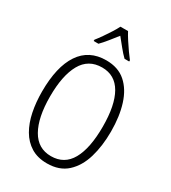

<svg xmlns="http://www.w3.org/2000/svg" viewBox="-226 -1061 1054 1184"><g transform="rotate(30 301.0 -468.5)"><path d="M547 -358Q547 -255 522.5 -172Q498 -89 444 -39.5Q390 10 302 10Q235 10 188 -19Q141 -48 111.5 -99Q82 -150 68.5 -216.5Q55 -283 55 -359Q55 -536 118 -630Q181 -724 303 -724Q388 -724 441.5 -677Q495 -630 521 -547.5Q547 -465 547 -358ZM113 -358Q113 -208 160.5 -124.5Q208 -41 301 -41Q396 -41 442 -123Q488 -205 488 -358Q488 -511 441.5 -592Q395 -673 303 -673Q206 -673 159.5 -590Q113 -507 113 -358ZM328 -947Q340 -924 358.5 -895.5Q377 -867 396 -840Q415 -813 428 -797V-788H395Q372 -810 348 -840Q324 -870 301 -898Q279 -870 254.5 -839.5Q230 -809 209 -788H175V-797Q191 -817 209.5 -843.5Q228 -870 245.5 -897.5Q263 -925 274 -947Z"/></g></svg>

Font: Noto Sans Georgian Condensed Light
Style: Regular
Weight: 300
Width: 3
Designer: Monotype Design Team, Akaki Razmadze
Foundry: Google LLC
Version: Version 2.005; ttfautohint (v1.8.4.7-5d5b)